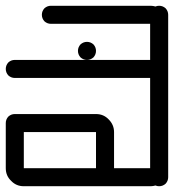

<svg xmlns="http://www.w3.org/2000/svg" viewBox="-645 -645 665 665"><path d="M-562.5 0Q-588.9 0 -606.4 -18.6Q-625 -36.1 -625 -62.5Q-625 -114.3 -625 -218.8Q-625 -231.4 -616.2 -241.2Q-606.4 -250 -593.8 -250Q-581.1 -250 -571.3 -241.2Q-562.5 -231.4 -562.5 -218.8Q-562.5 -167 -562.5 -62.5Q-453.1 -62.5 -125 -62.5Q-125 -132.8 -125 -343.8Q-125 -356.4 -116.2 -366.2Q-106.4 -375 -93.8 -375Q-81.1 -375 -71.3 -366.2Q-62.5 -356.4 -62.5 -343.8Q-62.5 -250 -62.5 -62.5Q-62.5 -36.1 -81.1 -18.6Q-98.6 0 -125 0Q-270.5 0 -562.5 0Z M-93.8 -312.5Q-106.4 -312.5 -116.2 -321.3Q-125 -331.1 -125 -343.8Q-125 -354.5 -125 -375Q-242.2 -375 -593.8 -375Q-606.4 -375 -616.2 -383.8Q-625 -393.6 -625 -406.2Q-625 -418.9 -616.2 -428.7Q-606.4 -437.5 -593.8 -437.5Q-437.5 -437.5 -125 -437.5Q-98.6 -437.5 -81.1 -418.9Q-62.5 -400.4 -62.5 -375Q-62.5 -364.3 -62.5 -343.8Q-62.5 -331.1 -71.3 -321.3Q-81.1 -312.5 -93.8 -312.5Z M-250 0Q-276.4 0 -293.9 -18.6Q-312.5 -36.1 -312.5 -62.5Q-312.5 -104.5 -312.5 -187.5Q-382.8 -187.5 -593.8 -187.5Q-606.4 -187.5 -616.2 -196.3Q-625 -206.1 -625 -218.8Q-625 -231.4 -616.2 -241.2Q-606.4 -250 -593.8 -250Q-500 -250 -312.5 -250Q-286.1 -250 -268.6 -231.4Q-250 -212.9 -250 -187.5Q-250 -145.5 -250 -62.5Q-218.8 -62.5 -125 -62.5Q-125 -132.8 -125 -343.8Q-125 -356.4 -116.2 -366.2Q-106.4 -375 -93.8 -375Q-81.1 -375 -71.3 -366.2Q-62.5 -356.4 -62.5 -343.8Q-62.5 -250 -62.5 -62.5Q-62.5 -36.1 -81.1 -18.6Q-98.6 0 -125 0Q-167 0 -250 0Z M-93.8 0Q-106.4 0 -116.2 -8.8Q-125 -18.6 -125 -31.2Q-125 -135.7 -125 -343.8Q-125 -356.4 -116.2 -366.2Q-106.4 -375 -93.8 -375Q-81.1 -375 -71.3 -366.2Q-62.5 -356.4 -62.5 -343.8Q-62.5 -239.3 -62.5 -31.2Q-62.5 -18.6 -71.3 -8.8Q-81.1 0 -93.8 0Z M-93.8 -312.5Q-106.4 -312.5 -116.2 -321.3Q-125 -331.1 -125 -343.8Q-125 -417 -125 -562.5Q-210.9 -562.5 -468.8 -562.5Q-481.4 -562.5 -491.2 -571.3Q-500 -581.1 -500 -593.8Q-500 -606.4 -491.2 -616.2Q-481.4 -625 -468.8 -625Q-354.5 -625 -125 -625Q-98.6 -625 -81.1 -606.4Q-62.5 -587.9 -62.5 -562.5Q-62.5 -489.3 -62.5 -343.8Q-62.5 -331.1 -71.3 -321.3Q-81.1 -312.5 -93.8 -312.5Z M-343.8 -437.5Q-356.4 -437.5 -366.2 -446.3Q-375 -456.1 -375 -468.8Q-375 -481.4 -366.2 -491.2Q-356.4 -500 -343.8 -500Q-331.1 -500 -321.3 -491.2Q-312.5 -481.4 -312.5 -468.8Q-312.5 -456.1 -321.3 -446.3Q-331.1 -437.5 -343.8 -437.5ZM-93.8 -312.5Q-106.4 -312.5 -116.2 -321.3Q-125 -331.1 -125 -343.8Q-125 -426.8 -125 -593.8Q-125 -606.4 -116.2 -616.2Q-106.4 -625 -93.8 -625Q-81.1 -625 -71.3 -616.2Q-62.5 -606.4 -62.5 -593.8Q-62.5 -510.7 -62.5 -343.8Q-62.5 -331.1 -71.3 -321.3Q-81.1 -312.5 -93.8 -312.5Z M-562.5 0Q-588.9 0 -606.4 -18.6Q-625 -36.1 -625 -62.5Q-625 -114.3 -625 -218.8Q-625 -231.4 -616.2 -241.2Q-606.4 -250 -593.8 -250Q-581.1 -250 -571.3 -241.2Q-562.5 -231.4 -562.5 -218.8Q-562.5 -167 -562.5 -62.5Q-453.1 -62.5 -125 -62.5Q-125 -132.8 -125 -343.8Q-125 -356.4 -116.2 -366.2Q-106.4 -375 -93.8 -375Q-81.1 -375 -71.3 -366.2Q-62.5 -356.4 -62.5 -343.8Q-62.5 -250 -62.5 -62.5Q-62.5 -36.1 -81.1 -18.6Q-98.6 0 -125 0Q-270.5 0 -562.5 0Z"/></svg>

Font: conwrite
Style: Regular
Weight: 400
Designer: Willllllliam
Version: 1.0